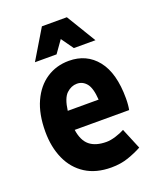

<svg xmlns="http://www.w3.org/2000/svg" viewBox="-139 -821 757 918"><g transform="rotate(-20 239.5 -362.0)"><path d="M29 -257Q29 -346 57.5 -408.5Q86 -471 136 -504Q186 -537 250 -537Q340 -537 393 -470.5Q446 -404 446 -275Q446 -257 444.5 -241.5Q443 -226 441 -217H164Q172 -161 202.5 -136Q233 -111 288 -111Q309 -111 336 -119.5Q363 -128 381 -138L425 -32Q394 -15 355 -1.5Q316 12 268 12Q191 12 137.5 -22Q84 -56 56.5 -117Q29 -178 29 -257ZM249 -421Q220 -421 196 -398.5Q172 -376 164 -314H321Q317 -374 297.5 -397.5Q278 -421 249 -421ZM96 -586 186 -736H313L404 -586H294L250 -648L206 -586Z"/></g></svg>

Font: Radio Canada Condensed
Style: Bold
Weight: 700
Width: 3
Designer: Charles Daoud, Etienne Aubert Bonn, Alexandre Saumier Demers, Jacques Le Bailly
Foundry: Radio-Canada
Version: Version 2.104; ttfautohint (v1.8.4.7-5d5b);gftools[0.9.28.de